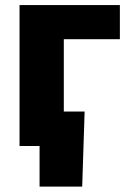

<svg xmlns="http://www.w3.org/2000/svg" viewBox="-20 -562 498 739"><path d="M441.4 -542.5V-411.1H225.6V0H55.2V-542.5ZM132.3 156.2V0H87.9V-132.8H305.7L296.4 156.2Z"/></svg>

Font: Inter 16pt ExtraBold
Style: Regular
Weight: 800
Version: Version 4.001;git-66647c0bb